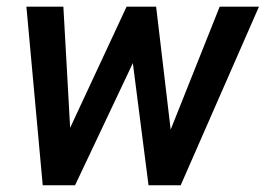

<svg xmlns="http://www.w3.org/2000/svg" viewBox="-20 -548 786 568"><path d="M484.9 -164.6 629.9 -528.3H746.1L514.6 0H419.4L373 -361.3L202.1 0H106.4L58.1 -528.3H167.5L187.5 -169.9L354.5 -528.3H441.9Z"/></svg>

Font: TypoPRO Roboto
Style: Italic
Weight: 500
Italic angle: -12°
Designer: Google
Version: Version 2.136; 2016